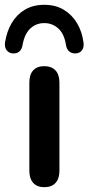

<svg xmlns="http://www.w3.org/2000/svg" viewBox="-57 -771 367 798"><path d="M127 7Q97 7 81 -11Q65 -29 65 -61V-428Q65 -461 81 -478.5Q97 -496 127 -496Q157 -496 173.5 -478.5Q190 -461 190 -428V-61Q190 -29 174 -11Q158 7 127 7ZM-4 -549Q-20 -550 -29.5 -562.5Q-39 -575 -36 -595Q-29 -640 -8.5 -675Q12 -710 46 -730.5Q80 -751 127 -751Q174 -751 208 -730.5Q242 -710 263 -675Q284 -640 290 -595Q293 -575 284 -562.5Q275 -550 258 -549Q242 -548 231 -557Q220 -566 217 -585Q210 -630 185.5 -652.5Q161 -675 127 -675Q93 -675 69 -652.5Q45 -630 37 -585Q34 -566 23.5 -557Q13 -548 -4 -549Z"/></svg>

Font: Nunito ExtraLight
Style: Bold
Weight: 700
Version: Version 3.602